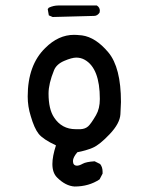

<svg xmlns="http://www.w3.org/2000/svg" viewBox="-20 -549 540 700"><path d="M252 131Q219 129 188 98Q171 81 171 49Q171 21 184 -19Q137 -41 121 -61Q105 -81 92 -126Q81 -161 81 -197Q81 -312 145 -374Q193 -422 250 -422Q259 -422 279 -420Q329 -413 375 -358Q421 -303 421 -177Q421 -166 419 -132.5Q417 -99 380 -60Q343 -21 318.5 -10.5Q294 0 262 6Q246 25 246 38Q246 55 261 55Q269 55 281.5 48Q294 41 325 39L345 49Q354 60 354 77V84L343 105Q304 131 252 131ZM274 -78Q291 -79 301.5 -88.5Q312 -98 330 -129Q344 -153 344 -188Q344 -300 289 -331Q275 -339 258 -339Q242 -339 214 -327Q186 -315 177 -293Q157 -244 157 -208Q157 -151 177 -121Q205 -78 256 -78ZM172 -487 158 -493 154 -516 158 -521Q175 -529 193 -529H333Q344 -522 344 -510L343 -503Q335 -491 323 -491Z"/></svg>

Font: Xiaolai Mono SC
Style: Regular
Weight: 400
Monospace: yes
Designer: LXGW / Nozomi Seto
Version: Version 3.113;September 30, 2024